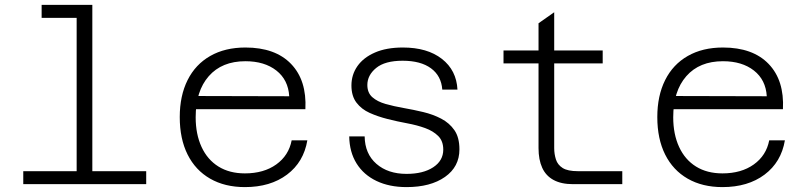

<svg xmlns="http://www.w3.org/2000/svg" viewBox="-20 -752 3290 784"><path d="M293 0V-732H357V0ZM75 0V-53H577V0ZM150 -679V-732H325V-679Z M980 12Q898 12 838 -22.5Q778 -57 746 -121Q714 -185 714 -274Q714 -361 746 -425Q778 -489 838.5 -523.5Q899 -558 982 -558Q1104 -558 1168.5 -491Q1233 -424 1227 -306H765L766 -360L1161 -359Q1157 -426 1108.5 -464Q1060 -502 982 -502Q886 -502 832.5 -441Q779 -380 779 -273Q779 -204 803 -152Q827 -100 872 -72Q917 -44 980 -44Q1057 -44 1108 -80.5Q1159 -117 1171 -179H1235Q1220 -90 1152 -39Q1084 12 980 12Z M1640 12Q1570 12 1517.5 -13Q1465 -38 1436 -84.5Q1407 -131 1406 -195H1469Q1470 -124 1517 -83Q1564 -42 1640 -42Q1708 -42 1749 -69Q1790 -96 1790 -141Q1790 -176 1769.5 -196.5Q1749 -217 1716 -229Q1683 -241 1642.5 -248.5Q1602 -256 1562.5 -266Q1523 -276 1489.5 -291Q1456 -306 1435.5 -333Q1415 -360 1415 -403Q1415 -447 1439.5 -482Q1464 -517 1511 -537.5Q1558 -558 1625 -558Q1725 -558 1784.5 -511.5Q1844 -465 1848 -386H1786Q1782 -442 1740 -473Q1698 -504 1624 -504Q1552 -504 1516 -474.5Q1480 -445 1480 -405Q1480 -373 1500.5 -355Q1521 -337 1554.5 -327.5Q1588 -318 1628 -311Q1668 -304 1708 -294.5Q1748 -285 1781.5 -267.5Q1815 -250 1835.5 -220.5Q1856 -191 1856 -142Q1856 -71 1797 -29.5Q1738 12 1640 12Z M2320 0Q2272 0 2240.5 -17Q2209 -34 2194 -67Q2179 -100 2179 -147V-657L2243 -702V-147Q2243 -123 2250 -101Q2257 -79 2277.5 -66Q2298 -53 2340 -53H2521V0ZM2036 -493V-546H2441V-493Z M2930 12Q2848 12 2788 -22.5Q2728 -57 2696 -121Q2664 -185 2664 -274Q2664 -361 2696 -425Q2728 -489 2788.5 -523.5Q2849 -558 2932 -558Q3054 -558 3118.5 -491Q3183 -424 3177 -306H2715L2716 -360L3111 -359Q3107 -426 3058.5 -464Q3010 -502 2932 -502Q2836 -502 2782.5 -441Q2729 -380 2729 -273Q2729 -204 2753 -152Q2777 -100 2822 -72Q2867 -44 2930 -44Q3007 -44 3058 -80.5Q3109 -117 3121 -179H3185Q3170 -90 3102 -39Q3034 12 2930 12Z"/></svg>

Font: Azeret Mono Thin ExtraLight
Style: Regular
Weight: 250
Version: Version 1.002